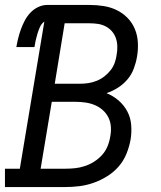

<svg xmlns="http://www.w3.org/2000/svg" viewBox="-30 -755 650 775"><path d="M-10 0V-74H50L149 -668Q137 -659 131 -645.5Q125 -632 121 -618.5Q117 -605 114 -592Q111 -579 109 -565H36Q39 -583 43.5 -601Q48 -619 54.5 -637Q61 -655 70 -672Q79 -689 92.5 -703.5Q106 -718 124 -726.5Q142 -735 160 -735H332Q361 -735 389 -730.5Q417 -726 441.5 -714Q466 -702 485 -682.5Q504 -663 514.5 -637.5Q525 -612 526.5 -583Q528 -554 523 -526Q519 -502 510 -478Q501 -454 484.5 -434.5Q468 -415 446 -401Q424 -387 400 -379Q427 -368 448.5 -349.5Q470 -331 483.5 -306Q497 -281 499.5 -251Q502 -221 497 -191Q492 -163 480.5 -134.5Q469 -106 449 -83Q429 -60 402.5 -43.5Q376 -27 347.5 -17Q319 -7 290 -3.5Q261 0 233 0ZM293 -417Q310 -417 326.5 -419.5Q343 -422 359.5 -428.5Q376 -435 390.5 -446Q405 -457 416 -471Q427 -485 433 -501.5Q439 -518 441 -535Q444 -552 443.5 -569Q443 -586 437.5 -601.5Q432 -617 421.5 -629Q411 -641 396.5 -648.5Q382 -656 365.5 -658.5Q349 -661 332 -661H231L191 -417ZM233 -74Q253 -74 272.5 -76Q292 -78 312 -84.5Q332 -91 350 -102.5Q368 -114 382 -129.5Q396 -145 404 -164.5Q412 -184 415 -204Q419 -224 417.5 -244Q416 -264 407.5 -281Q399 -298 385 -310.5Q371 -323 353.5 -330.5Q336 -338 316 -341Q296 -344 276 -344H179L134 -74Z"/></svg>

Font: Iosevka Curly Slab ExObl
Style: Regular
Weight: 400
Width: 7
Italic angle: -9°
Monospace: yes
Designer: Belleve Invis
Foundry: Belleve Invis
Version: Version 11.1.0; ttfautohint (v1.8.3)